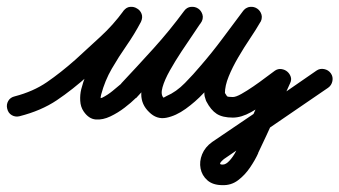

<svg xmlns="http://www.w3.org/2000/svg" viewBox="-41 -308 990 560"><path d="M-20 9Q-23 -3 -17 -13.5Q-11 -24 2 -27Q56 -41 96 -68.5Q136 -96 179 -134Q216 -168 252.5 -201.5Q289 -235 319 -276Q327 -287 338.5 -288Q350 -289 359 -283Q368 -278 372 -267.5Q376 -257 370 -244Q351 -208 328 -175Q305 -142 285 -107.5Q265 -73 254 -32Q254 -32 254 -32Q254 -32 254 -32Q254 -32 254 -32Q254 -32 254 -32Q251 -19 254 -18Q257 -17 247 -20Q247 -20 246 -20Q247 -20 251.5 -21.5Q256 -23 257 -23Q273 -31 287 -42.5Q301 -54 314 -65Q314 -65 313 -64Q312 -64 312 -64Q360 -115 407 -167Q454 -219 496 -276Q504 -287 516 -288Q528 -289 537 -283Q546 -277 549.5 -265.5Q553 -254 545 -242Q538 -231 522.5 -208.5Q507 -186 488.5 -158Q470 -130 454.5 -102.5Q439 -75 433 -53.5Q427 -32 436 -23Q436 -23 436 -23Q436 -23 436 -23Q436 -23 436 -23Q436 -23 436 -23Q436 -23 445 -28Q473 -40 498.5 -66Q524 -92 544 -116Q577 -154 607.5 -195Q638 -236 668 -276Q677 -287 688.5 -288Q700 -289 709 -283Q718 -277 721.5 -266Q725 -255 718 -243Q706 -222 688.5 -196Q671 -170 654 -141Q637 -112 626 -85Q615 -58 615 -36Q615 -36 615 -37Q615 -37 615 -35Q615 -35 614 -38Q613 -40 613 -40Q619 -30 621 -27.5Q623 -25 638 -25Q647 -25 663 -34Q679 -43 698 -56Q717 -69 734 -82Q751 -95 761 -102Q770 -108 780 -106.5Q790 -105 797 -99Q804 -93 807 -84Q810 -75 805 -65Q782 -14 759 37Q736 88 712 138Q712 138 712 138.5Q712 139 712 139Q712 139 712 139Q712 139 712 139Q703 159 688 181Q673 203 653 218Q633 233 607 232Q607 232 607 232Q607 232 608 232Q608 232 608 232Q608 232 608 232Q580 232 564 218Q548 204 544 183.5Q540 163 548.5 142Q557 121 578 106Q578 106 578 106Q578 106 578 106Q578 106 578 106Q578 106 578 106Q654 55 730 3Q806 -49 882 -102Q892 -109 904.5 -106.5Q917 -104 924 -94Q931 -84 928.5 -71.5Q926 -59 916 -52Q840 0 764 52Q688 104 612 156Q612 156 612 156Q612 156 612 156Q612 156 612 156Q612 156 612 156Q611 157 606.5 161Q602 165 601 168.5Q600 172 608 172Q608 172 608 172Q608 172 608 172Q609 172 609 172Q609 172 609 172Q618 172 628.5 160.5Q639 149 646.5 134.5Q654 120 658 113Q658 113 658 113Q658 113 658 113Q658 113 658 113.5Q658 114 658 114Q681 63 704 12Q727 -39 751 -89Q755 -100 766 -97.5Q777 -95 787 -87Q796 -79 800 -69Q804 -59 795 -52Q774 -38 747 -17.5Q720 3 691.5 19Q663 35 638 35Q608 35 591 24Q574 13 561 -12Q561 -12 560 -14Q559 -16 559 -17Q555 -27 555 -36Q555 -75 574.5 -117.5Q594 -160 620 -200Q646 -240 666 -273Q674 -286 685.5 -286.5Q697 -287 707 -280Q717 -274 721 -262.5Q725 -251 716 -240Q685 -199 654 -157.5Q623 -116 590 -76Q576 -61 552.5 -36Q529 -11 500.5 9.5Q472 30 444 35.5Q416 41 394 19Q394 19 394 19Q394 19 394 19Q394 19 394 19Q394 19 394 19Q371 -3 371 -33Q371 -63 385 -96.5Q399 -130 420 -163.5Q441 -197 461.5 -225.5Q482 -254 495 -274Q502 -286 514 -286.5Q526 -287 536 -281Q545 -274 549 -263Q553 -252 544 -240Q501 -182 453 -128.5Q405 -75 356 -22Q356 -22 355 -22Q354 -21 354 -21Q342 -9 322.5 6Q303 21 281 31.5Q259 42 238.5 40.5Q218 39 203 17Q194 4 193 -14Q192 -32 196 -48Q196 -48 196 -48Q196 -48 196 -48Q196 -48 196 -48Q196 -48 196 -48Q207 -91 228 -127.5Q249 -164 273 -199Q297 -234 316 -272Q323 -284 334.5 -285Q346 -286 356 -280Q366 -274 370.5 -263Q375 -252 367 -240Q336 -197 297.5 -161Q259 -125 219 -90Q170 -46 124.5 -15.5Q79 15 16 31Q4 34 -6.5 28Q-17 22 -20 9Z"/></svg>

Font: FRB American Cursive Guidelines Arrows
Style: Bold Italic
Weight: 700
Italic angle: -25°
Version: Version 2.0;Modular Font Editor K font №1